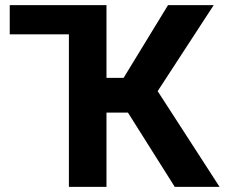

<svg xmlns="http://www.w3.org/2000/svg" viewBox="-20 -731 879 751"><path d="M480.5 -290.5H396.5V0H249.5V-596.7H18.1V-710.9H396.5V-426.3H463.4L637.2 -710.9H815.9L596.7 -374.5L838.9 0H663.6Z"/></svg>

Font: SteelSelectRoboto
Style: Roboto-Bold
Weight: 700
Designer: Google
Version: Version 2.137; 2017